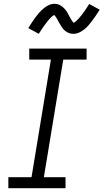

<svg xmlns="http://www.w3.org/2000/svg" viewBox="-20 -991 545 1011"><path d="M24 0V-58H146L248 -677H134V-735H436V-677H313L211 -58H325V0ZM367 -813Q362 -813 357 -813.5Q352 -814 347.5 -815.5Q343 -817 338.5 -819Q334 -821 330 -823.5Q326 -826 322.5 -829Q319 -832 316 -835Q313 -838 310 -842Q307 -846 304.5 -850Q302 -854 299.5 -858Q297 -862 294.5 -866Q292 -870 290 -873.5Q288 -877 285.5 -882Q283 -887 280.5 -891.5Q278 -896 275.5 -899.5Q273 -903 270 -907Q267 -911 266 -912Q263 -911 258.5 -908Q254 -905 249.5 -900.5Q245 -896 242.5 -893Q240 -890 237 -887Q234 -884 231.5 -880.5Q229 -877 226 -873.5Q223 -870 220 -865.5Q217 -861 213.5 -856.5Q210 -852 206.5 -847Q203 -842 199.5 -836.5Q196 -831 192 -825Q188 -819 184 -813L129 -843Q140 -861 150 -876Q160 -891 169.5 -903.5Q179 -916 188 -926Q197 -936 209.5 -946.5Q222 -957 236.5 -964Q251 -971 267 -971Q277 -971 286 -968Q295 -965 303 -959.5Q311 -954 317.5 -947.5Q324 -941 329.5 -933Q335 -925 338.5 -918Q342 -911 347.5 -901Q353 -891 357.5 -884Q362 -877 368 -871Q371 -872 375 -875Q379 -878 383.5 -882.5Q388 -887 391 -890Q394 -893 396.5 -896Q399 -899 402 -902.5Q405 -906 408 -909.5Q411 -913 414 -917.5Q417 -922 420.5 -926.5Q424 -931 427.5 -936Q431 -941 434.5 -946.5Q438 -952 442 -958Q446 -964 450 -970L505 -940Q494 -922 483.5 -907Q473 -892 463.5 -879.5Q454 -867 445.5 -857Q437 -847 424 -836.5Q411 -826 396.5 -819.5Q382 -813 367 -813Z"/></svg>

Font: Iosevka Etoile Light Oblique
Style: Regular
Weight: 300
Italic angle: -9°
Designer: Belleve Invis
Foundry: Belleve Invis
Version: Version 15.5.2; ttfautohint (v1.8.4)